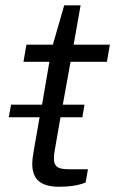

<svg xmlns="http://www.w3.org/2000/svg" viewBox="-20 -695 436 727"><path d="M204.1 12.2Q152.3 12.2 127.2 -8.8Q102.1 -29.8 102.1 -75.2Q102.1 -90.8 106.9 -119.1L129.9 -251H13.2L22 -298.8H139.2L167 -460.9H68.8L80.1 -525.9H180.2L223.1 -674.8H285.2L258.8 -525.9H396L384.8 -460.9H247.1L217.8 -298.8H299.8L292 -251H209L188 -129.9Q184.1 -110.8 184.1 -94.2Q184.1 -73.2 195.8 -63.7Q207.5 -54.2 238.8 -54.2H313L304.2 -3.9Q264.2 12.2 204.1 12.2Z"/></svg>

Font: Archivo Expanded Light
Style: Italic
Weight: 300
Width: 7
Italic angle: -10°
Designer: Hector Gatti
Foundry: Omnibus-Type
Version: Version 2.001